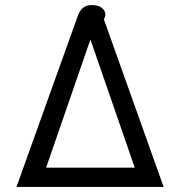

<svg xmlns="http://www.w3.org/2000/svg" viewBox="-20 -738 711 758"><path d="M286 -672Q294 -696 307.5 -707Q321 -718 342 -718Q368 -718 382 -707Q396 -696 396 -680Q396 -671 390 -662L626 0H45ZM512 -76 337 -582 162 -76Z"/></svg>

Font: Niramit
Style: Regular
Weight: 400
Version: Version 1.000; ttfautohint (v1.6)